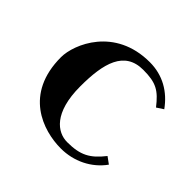

<svg xmlns="http://www.w3.org/2000/svg" viewBox="-122 -569 706 706"><g transform="rotate(45 231.0 -216.0)"><path d="M165 -200C165 -321 188 -407 286 -407C353 -407 378 -392 417 -342L443 -359C405 -412 351 -444 283 -444C102 -444 39 -293 39 -226C39 -35 183 12 276 12C343 12 405 -18 443 -71L417 -90C377 -39 344 -21 276 -21C225 -21 165 -63 165 -200Z"/></g></svg>

Font: Libertinus Serif Semibold
Style: Regular
Weight: 600
Designer: Philipp H. Poll, Khaled Hosny
Foundry: Caleb Maclennan
Version: Version 7.050;RELEASE